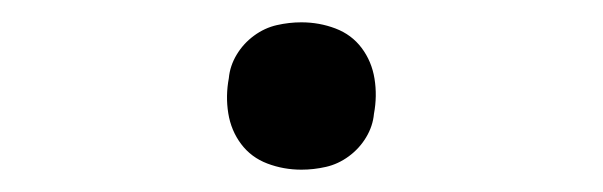

<svg xmlns="http://www.w3.org/2000/svg" viewBox="-20 -426 540 172"><path d="M250 -274Q234 -274 219.5 -279.5Q205 -285 196 -297Q187 -309 184.5 -324.5Q182 -340 185 -356Q186 -367 192 -377Q198 -387 207.5 -394Q217 -401 228 -403.5Q239 -406 250 -406Q266 -406 280.5 -400.5Q295 -395 304 -383Q313 -371 315.5 -355.5Q318 -340 315 -324Q314 -313 308 -303Q302 -293 292.5 -286Q283 -279 272 -276.5Q261 -274 250 -274Z"/></svg>

Font: Iosevka Aile Light Oblique
Style: Regular
Weight: 300
Italic angle: -9°
Designer: Belleve Invis
Foundry: Belleve Invis
Version: Version 31.1.0; ttfautohint (v1.8.4)